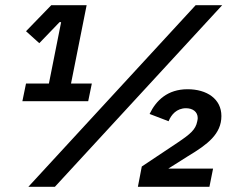

<svg xmlns="http://www.w3.org/2000/svg" viewBox="-20 -718 913 738"><path d="M319 -329 333 -397H253L313 -698H177L80 -598L131 -552L209 -633H215L168 -397H80L66 -329ZM191 0 834 -698H732L89 0ZM799 -70H627L703 -118C778 -163 831 -203 831 -272C831 -338 775 -375 701 -375C624 -375 580 -332 555 -280L628 -252C638 -277 659 -302 695 -302C720 -302 740 -289 740 -264C740 -260 739 -256 738 -251C732 -220 712 -203 663 -170L525 -78L510 0H785Z"/></svg>

Font: Braiins Sans SemiBold
Style: Italic
Weight: 600
Italic angle: -11.31°
Designer: Mike Abbink, Paul van der Laan, Pieter van Rosmalen, Jiri Chlebus, Lubos Buracinsky
Foundry: Bold Monday, Sudetype
Version: Version 1.000;hotconv 1.0.109;makeotfexe 2.5.65596